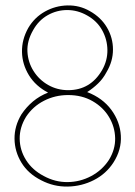

<svg xmlns="http://www.w3.org/2000/svg" viewBox="-20 -684 497 707"><path d="M132 -20Q84 -44 59 -85Q34 -126 33.5 -173Q33 -220 59 -263Q77 -290 101.5 -310.5Q126 -331 157 -343Q111 -367 86.5 -407Q62 -447 61 -492.5Q60 -538 84 -581Q107 -620 145.5 -641.5Q184 -663 228.5 -664Q273 -665 311 -643Q352 -620 374 -582.5Q396 -545 396 -501.5Q396 -458 372 -418Q360 -395 341.5 -377Q323 -359 301 -345Q358 -323 390 -279.5Q422 -236 425 -184.5Q428 -133 398 -86Q371 -44 326 -21Q281 2 229.5 3Q178 4 132 -20ZM231 -352Q313 -352 356 -426Q376 -461 375.5 -500Q375 -539 356 -573Q337 -607 301 -627Q266 -647 227.5 -647Q189 -647 155.5 -628Q122 -609 102 -573Q79 -533 81 -494Q83 -455 103.5 -422.5Q124 -390 157.5 -371Q191 -352 231 -352ZM141 -36Q183 -13 229 -13.5Q275 -14 315.5 -35.5Q356 -57 381 -95Q405 -134 404 -175.5Q403 -217 381.5 -253Q360 -289 321 -311.5Q282 -334 231 -334Q183 -334 142 -313Q101 -292 76 -254Q52 -215 52.5 -173Q53 -131 76 -94.5Q99 -58 141 -36Z"/></svg>

Font: Lil Grotesk Thin
Style: Regular
Weight: 100
Designer: Bastien Sozeau
Foundry: NBR — Bastien Sozeau
Version: Version 3.003; ttfautohint (v1.8.4.7-5d5b);gftools[0.9.33]